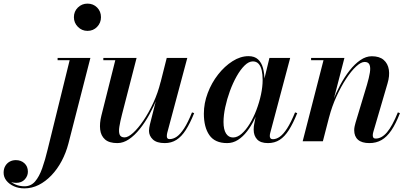

<svg xmlns="http://www.w3.org/2000/svg" viewBox="-245 -780 2254 1060"><path d="M-110.5 260Q-142.5 260 -168.5 248.2Q-194.5 236.5 -209.8 217Q-225 197.5 -225 173.5Q-225 152 -215.8 136.2Q-206.5 120.5 -191.2 112.2Q-176 104 -157.5 104Q-129 104 -110 121.5Q-91 139 -91 168Q-91 191.5 -108.2 210.5Q-125.5 229.5 -156 229.5Q-183 229.5 -203.5 213.5Q-224 197.5 -224 173.5H-212.5Q-212.5 193.5 -198.5 210.5Q-184.5 227.5 -161 238Q-137.5 248.5 -109.5 248.5Q-74.5 248.5 -51.5 222Q-28.5 195.5 -12 149Q4.5 102.5 18.5 43.5L139.5 -447.5H73V-460H254L133 11.5Q119.5 63.5 95.5 108.8Q71.5 154 39 188Q6.5 222 -31.2 241Q-69 260 -110.5 260ZM238 -609.5Q207 -609.5 185 -631.8Q163 -654 163 -685Q163 -717 185 -738.5Q207 -760 238 -760Q270 -760 291.2 -738.5Q312.5 -717 312.5 -685Q312.5 -654 291.2 -631.8Q270 -609.5 238 -609.5Z M403 10Q357.5 10 334.8 -10.2Q312 -30.5 308 -64.8Q304 -99 314.5 -141L391.5 -447.5H325.5V-460H509L428.5 -148Q418.5 -109 414 -80.8Q409.5 -52.5 415.5 -37Q421.5 -21.5 443 -21.5Q462.5 -21.5 490 -46.5Q517.5 -71.5 546.8 -114.5Q576 -157.5 601.5 -212.5Q627 -267.5 641.5 -327H651.5Q641.5 -285.5 623 -239.2Q604.5 -193 580.2 -148.8Q556 -104.5 527.2 -68.5Q498.5 -32.5 467 -11.2Q435.5 10 403 10ZM664.5 10Q620 10 598.8 -10.2Q577.5 -30.5 577.5 -58Q577.5 -65 579 -74.8Q580.5 -84.5 582.5 -92.5L675.5 -460H789L678 -45.5Q677 -41 676.5 -36.5Q676 -32 676 -28Q676 -12 691 -12Q711.5 -12 731 -25.5Q750.5 -39 771.5 -71.2Q792.5 -103.5 815 -159.5L827 -155.5Q804 -98.5 780.5 -62Q757 -25.5 729 -7.8Q701 10 664.5 10Z M1009 10Q941.5 10 911 -33.8Q880.5 -77.5 880.5 -152.5Q880.5 -210 901.8 -266.2Q923 -322.5 959 -368.5Q995 -414.5 1038.8 -442.2Q1082.5 -470 1127 -470Q1160.5 -470 1179.8 -452Q1199 -434 1207 -404Q1215 -374 1215 -338Q1215 -309.5 1208.8 -272.8Q1202.5 -236 1190 -197Q1177.5 -158 1159.8 -121.2Q1142 -84.5 1119 -54.8Q1096 -25 1068.5 -7.5Q1041 10 1009 10ZM1041.5 -21Q1065.5 -21 1089 -41.5Q1112.5 -62 1133.5 -96.2Q1154.5 -130.5 1170.5 -172.5Q1186.5 -214.5 1195.8 -257.8Q1205 -301 1205 -339Q1205 -369.5 1199.8 -392.2Q1194.5 -415 1182.5 -428Q1170.5 -441 1151 -441Q1128.5 -441 1105.5 -418.5Q1082.5 -396 1061.5 -358.8Q1040.5 -321.5 1024.2 -277Q1008 -232.5 998.5 -188Q989 -143.5 989 -106.5Q989 -64.5 1003 -42.8Q1017 -21 1041.5 -21ZM1234.5 10Q1193.5 10 1174.5 -10.5Q1155.5 -31 1155.5 -64Q1155.5 -73.5 1156.2 -80.5Q1157 -87.5 1158 -92.5L1172 -166.5L1196.5 -244L1210 -326.5L1242.5 -460H1357L1246.5 -44.5Q1244.5 -37 1244.5 -28.5Q1244.5 -21.5 1248.5 -16.5Q1252.5 -11.5 1261.5 -11.5Q1280.5 -11.5 1300 -25.2Q1319.5 -39 1340.2 -71.2Q1361 -103.5 1384 -159.5L1396 -155.5Q1373 -98.5 1349.8 -62Q1326.5 -25.5 1298.8 -7.8Q1271 10 1234.5 10Z M1794.5 10Q1752.5 10 1731.5 -8.5Q1710.5 -27 1710.5 -61.5Q1710.5 -72 1713 -83.2Q1715.5 -94.5 1718 -103L1781 -312Q1792.5 -351 1797 -379.2Q1801.5 -407.5 1795 -422.8Q1788.5 -438 1768 -438Q1748 -438 1721 -413Q1694 -388 1665.8 -345Q1637.5 -302 1612.5 -247.2Q1587.5 -192.5 1572 -133H1563Q1574 -174.5 1591.8 -220.5Q1609.5 -266.5 1633.2 -310.8Q1657 -355 1685.2 -391Q1713.5 -427 1744.5 -448.2Q1775.5 -469.5 1807.5 -469.5Q1850 -469.5 1873.2 -449.2Q1896.5 -429 1901.8 -395Q1907 -361 1894.5 -319.5L1816 -51.5Q1814.5 -47 1813.8 -42Q1813 -37 1813 -33Q1813 -24.5 1816.5 -19.8Q1820 -15 1829 -15Q1862 -15 1891.5 -49.5Q1921 -84 1951.5 -159.5L1963 -155.5Q1940 -96 1915.2 -59.8Q1890.5 -23.5 1861.2 -6.8Q1832 10 1794.5 10ZM1426 0 1541 -447.5H1472.5V-460H1656.5L1537.5 0Z"/></svg>

Font: Bodoni Moda 18pt SemiBold
Style: Italic
Weight: 600
Italic angle: -13°
Designer: Owen Earl
Foundry: indestructible type
Version: Version 2.005